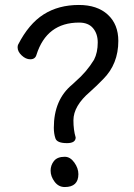

<svg xmlns="http://www.w3.org/2000/svg" viewBox="-20 -739 540 774"><path d="M250 -162Q210 -162 203.5 -181Q197 -200 197 -224Q197 -337 271 -398L285 -411Q329 -449 359 -498Q374 -527 374 -568Q374 -603 355 -625.5Q336 -648 299 -648Q168 -648 127 -518Q122 -500 102 -500Q84 -500 67.5 -515.5Q51 -531 51 -548Q51 -555 53 -559Q96 -643 156 -681Q216 -719 298 -719Q372 -719 414.5 -680Q457 -641 457 -574Q457 -481 396 -420Q370 -393 343 -369Q276 -312 276 -254Q276 -215 285 -185Q285 -162 250 -162ZM241 15Q216 15 200 -6.5Q184 -28 184 -51Q184 -73 197.5 -90Q211 -107 241 -107Q263 -107 279.5 -84Q296 -61 296 -37Q296 15 241 15Z"/></svg>

Font: LXGW WenKai Mono TC
Style: Bold
Weight: 700
Designer: LXGW / Fontworks Inc.
Foundry: LXGW / Fontworks Inc.
Version: Version 1.330